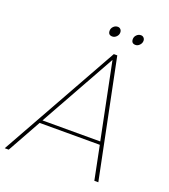

<svg xmlns="http://www.w3.org/2000/svg" viewBox="-167 -936 917 1043"><g transform="rotate(20 291.5 -415.0)"><path d="M500 0 461 -194H113L5 0H-18L364 -683H384L523 0ZM323 -770Q299 -770 299 -795Q299 -809 309.5 -819.5Q320 -830 334 -830Q344 -830 350.5 -823Q357 -816 357 -805Q357 -791 346.5 -780.5Q336 -770 323 -770ZM457 -770Q433 -770 433 -795Q433 -809 443.5 -819.5Q454 -830 468 -830Q478 -830 484.5 -823Q491 -816 491 -806Q491 -792 480.5 -781Q470 -770 457 -770ZM457 -212 368 -651 123 -212Z"/></g></svg>

Font: Poppins Thin
Style: Italic
Weight: 250
Italic angle: -10°
Designer: Ninad Kale (Devanagari), Jonny Pinhorn (Latin)
Foundry: Indian Type Foundry
Version: Version 3.200;PS 1.000;hotconv 16.6.54;makeotf.lib2.5.65590